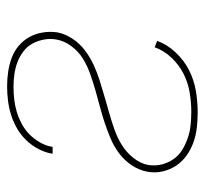

<svg xmlns="http://www.w3.org/2000/svg" viewBox="-38 -530 576 540"><g transform="rotate(-90 250.0 -260.0)"><path d="M204 8Q182 8 160.5 5.5Q139 3 119.5 -4Q100 -11 83 -23Q66 -35 54.5 -52Q43 -69 38 -90Q33 -111 37 -133Q41 -156 54.5 -176.5Q68 -197 87.5 -212Q107 -227 129.5 -236.5Q152 -246 174.5 -253.5Q197 -261 220 -267Q243 -273 265.5 -279.5Q288 -286 311 -294Q334 -302 354.5 -314.5Q375 -327 390 -347Q405 -367 409 -390Q412 -408 408.5 -425.5Q405 -443 397 -457.5Q389 -472 375 -482.5Q361 -493 345 -499Q329 -505 311.5 -507.5Q294 -510 276 -510Q258 -510 240.5 -508Q223 -506 206 -501Q189 -496 172 -487Q155 -478 142 -465Q129 -452 119.5 -435.5Q110 -419 107 -401V-400H88V-402Q91 -421 101 -440Q111 -459 126 -474.5Q141 -490 159.5 -500.5Q178 -511 197.5 -517Q217 -523 237 -525.5Q257 -528 277 -528Q298 -528 318.5 -525Q339 -522 357.5 -515Q376 -508 391 -495.5Q406 -483 415.5 -466Q425 -449 428.5 -428.5Q432 -408 429 -387Q425 -365 411 -344Q397 -323 377.5 -308.5Q358 -294 336 -284Q314 -274 291.5 -267Q269 -260 246.5 -253.5Q224 -247 201 -240.5Q178 -234 155.5 -226Q133 -218 112.5 -205.5Q92 -193 76 -173Q60 -153 56 -131Q53 -111 57.5 -93Q62 -75 72.5 -60Q83 -45 98.5 -35.5Q114 -26 131.5 -20Q149 -14 167.5 -12Q186 -10 206 -10Q232 -10 259.5 -14.5Q287 -19 312 -31.5Q337 -44 357.5 -65.5Q378 -87 387 -113L405 -106Q395 -78 372.5 -54Q350 -30 322 -16Q294 -2 263.5 3Q233 8 204 8Z"/></g></svg>

Font: Iosevka Thin
Style: Italic
Weight: 100
Italic angle: -9°
Monospace: yes
Designer: Belleve Invis
Foundry: Belleve Invis
Version: Version 32.5.0; ttfautohint (v1.8.4)